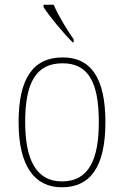

<svg xmlns="http://www.w3.org/2000/svg" viewBox="-20 -786 527 816"><path d="M289 -606H293V-619C266 -657 227 -721 208 -766H165V-756C187 -721 251 -642 289 -606ZM243 10C364 10 428 -77 428 -267C428 -455 366 -542 247 -542C121 -542 59 -453 59 -267C59 -78 128 10 243 10ZM243 -15C135 -15 87 -106 87 -267C87 -433 132 -517 246 -517C355 -517 400 -437 400 -267C400 -111 359 -15 243 -15Z"/></svg>

Font: Noto Serif Myanmar SemiCondensed Thin
Style: Regular
Weight: 100
Width: 4
Designer: Ben Mitchell and the Monotype Design Team
Foundry: Monotype Imaging Inc.
Version: Version 2.106